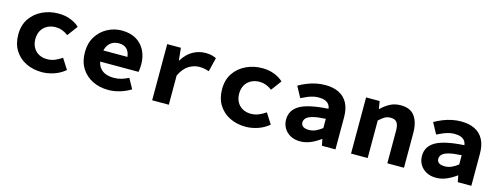

<svg xmlns="http://www.w3.org/2000/svg" viewBox="-20 -1067 4240 1638"><g transform="rotate(15 2100.0 -248.0)"><path d="M343.1 12Q264.9 12 202.3 -18.7Q139.7 -49.5 103.3 -107.5Q66.9 -165.6 66.9 -247.9Q66.9 -330.4 106.9 -388.5Q146.8 -446.7 212.3 -477.4Q277.8 -508.1 353.8 -508.1Q413.1 -508.1 461 -489.3Q509 -470.5 539.6 -440.7L471.8 -349.5Q443.3 -370.4 416.7 -380Q390.1 -389.5 362 -389.5Q319.7 -389.5 286.9 -372.1Q254 -354.7 235.8 -322.8Q217.6 -290.8 217.6 -247.9Q217.6 -205 235.3 -173.1Q253 -141.2 284.6 -123.9Q316.3 -106.6 357.1 -106.6Q396.4 -106.6 428.8 -121Q461.2 -135.3 487.6 -153.9L546.8 -61.1Q502.6 -23.8 448.4 -5.9Q394.3 12 343.1 12Z M930 12Q852.7 12 790.3 -18.7Q727.9 -49.4 691.5 -107.7Q655 -165.9 655 -248.3Q655 -329.5 691.8 -387.6Q728.6 -445.7 787.6 -476.9Q846.7 -508.1 913.1 -508.1Q989.6 -508.1 1041.6 -476.7Q1093.7 -445.3 1120.2 -391.4Q1146.7 -337.6 1146.7 -270Q1146.7 -250.2 1144.6 -231.8Q1142.5 -213.4 1140.5 -204.1H764.1V-302.8H1041L1017.8 -274.7Q1017.8 -334.7 992.4 -365.5Q967 -396.2 918 -396.2Q881.7 -396.2 854.7 -380Q827.7 -363.7 812.7 -330.8Q797.6 -297.8 797.6 -248.3Q797.6 -196.9 815.8 -164.3Q833.9 -131.6 867.9 -115.9Q901.9 -100.2 950.1 -100.2Q984 -100.2 1014.4 -109.1Q1044.9 -118 1077.9 -134.6L1126.7 -46Q1084.2 -19.1 1032.3 -3.6Q980.3 12 930 12Z M1315.6 0V-496.1H1436.4L1447.8 -387.7H1451.4Q1488 -448.8 1540.7 -478.5Q1593.4 -508.1 1652.4 -508.1Q1685.3 -508.1 1705.9 -502.9Q1726.4 -497.7 1747.8 -488.1L1718 -364.5Q1695.1 -372.1 1676.4 -375.7Q1657.6 -379.3 1630.3 -379.3Q1584 -379.3 1539.5 -352.1Q1495 -324.9 1462.6 -258.2V0Z M2143.1 12Q2064.9 12 2002.3 -18.7Q1939.7 -49.5 1903.3 -107.5Q1866.9 -165.6 1866.9 -247.9Q1866.9 -330.4 1906.9 -388.5Q1946.8 -446.7 2012.3 -477.4Q2077.8 -508.1 2153.8 -508.1Q2213.1 -508.1 2261 -489.3Q2309 -470.5 2339.6 -440.7L2271.8 -349.5Q2243.3 -370.4 2216.7 -380Q2190.1 -389.5 2162 -389.5Q2119.7 -389.5 2086.9 -372.1Q2054 -354.7 2035.8 -322.8Q2017.6 -290.8 2017.6 -247.9Q2017.6 -205 2035.3 -173.1Q2053 -141.2 2084.6 -123.9Q2116.3 -106.6 2157.1 -106.6Q2196.4 -106.6 2228.8 -121Q2261.2 -135.3 2287.6 -153.9L2346.8 -61.1Q2302.6 -23.8 2248.4 -5.9Q2194.3 12 2143.1 12Z M2624.4 12Q2574.2 12 2537.8 -8.1Q2501.3 -28.2 2481.4 -62Q2461.4 -95.9 2461.4 -137.6Q2461.4 -220.9 2536.6 -264.9Q2611.9 -308.8 2787.6 -319.4Q2785.1 -341.6 2773 -357.7Q2760.8 -373.8 2738.3 -382.5Q2715.7 -391.1 2682.4 -391.1Q2658.5 -391.1 2634.1 -385.5Q2609.7 -379.9 2584.4 -369.2Q2559.1 -358.6 2531.1 -344.6L2478.8 -441.1Q2513.1 -460.7 2550.8 -476Q2588.5 -491.4 2628.6 -499.7Q2668.6 -508.1 2710.8 -508.1Q2780.6 -508.1 2830.6 -483.5Q2880.7 -459 2907.6 -409.3Q2934.6 -359.6 2934.6 -283.6V0H2814.7L2804.1 -55.9H2800.4Q2762.6 -27.6 2717.6 -7.8Q2672.7 12 2624.4 12ZM2670.9 -101.7Q2704.1 -101.7 2732.9 -115.2Q2761.6 -128.7 2787.6 -149.2V-230.8Q2714.6 -227 2674.2 -216Q2633.8 -205 2618 -187.8Q2602.2 -170.5 2602.2 -149.3Q2602.2 -133.7 2610.7 -122.8Q2619.3 -111.8 2634.7 -106.7Q2650.1 -101.7 2670.9 -101.7Z M3072.1 0V-496.1H3192L3202.6 -429.8H3206.6Q3238.9 -462 3280.7 -485Q3322.5 -508.1 3378 -508.1Q3461.9 -508.1 3500.8 -454.1Q3539.7 -400.1 3539.7 -306.2V0H3392.7V-287.4Q3392.7 -337 3376.4 -359.9Q3360.1 -382.9 3319.5 -382.9Q3290.2 -382.9 3267.8 -369.6Q3245.4 -356.4 3219.1 -331.2V0Z M3824.4 12Q3774.2 12 3737.8 -8.1Q3701.3 -28.2 3681.4 -62Q3661.4 -95.9 3661.4 -137.6Q3661.4 -220.9 3736.6 -264.9Q3811.9 -308.8 3987.6 -319.4Q3985.1 -341.6 3973 -357.7Q3960.8 -373.8 3938.3 -382.5Q3915.7 -391.1 3882.4 -391.1Q3858.5 -391.1 3834.1 -385.5Q3809.7 -379.9 3784.4 -369.2Q3759.1 -358.6 3731.1 -344.6L3678.8 -441.1Q3713.1 -460.7 3750.8 -476Q3788.5 -491.4 3828.6 -499.7Q3868.6 -508.1 3910.8 -508.1Q3980.6 -508.1 4030.6 -483.5Q4080.7 -459 4107.6 -409.3Q4134.6 -359.6 4134.6 -283.6V0H4014.7L4004.1 -55.9H4000.4Q3962.6 -27.6 3917.6 -7.8Q3872.7 12 3824.4 12ZM3870.9 -101.7Q3904.1 -101.7 3932.9 -115.2Q3961.6 -128.7 3987.6 -149.2V-230.8Q3914.6 -227 3874.2 -216Q3833.8 -205 3818 -187.8Q3802.2 -170.5 3802.2 -149.3Q3802.2 -133.7 3810.7 -122.8Q3819.3 -111.8 3834.7 -106.7Q3850.1 -101.7 3870.9 -101.7Z"/></g></svg>

Font: Source Code Pro ExtraLight
Style: Regular
Weight: 200
Monospace: yes
Designer: Paul D. Hunt, Teo Tuominen
Foundry: Adobe
Version: Version 1.026;hotconv 1.1.0;makeotfexe 2.6.0